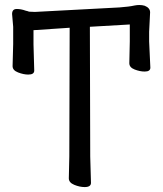

<svg xmlns="http://www.w3.org/2000/svg" viewBox="-20 -738 657 775"><path d="M321.8 17.1Q301.8 17.1 279.8 8.1Q257.8 -1 257.8 -18.1L259.8 -106.9L261.2 -626L115.2 -616.2V-559.1L118.2 -453.1Q118.2 -437 94.2 -437Q75.2 -437 53 -445.6Q30.8 -454.1 30.8 -471.2L33.2 -560.1V-629.9L28.8 -681.2Q28.8 -701.2 46.4 -701.7Q64 -702.1 84 -694.8Q92.8 -692.9 97.2 -690.9L121.1 -689.9L461.9 -708Q502 -710.9 522.9 -715.8Q533.2 -717.8 542 -717.8Q554.2 -717.8 564 -714.8Q585.9 -706.1 585.9 -688L582 -609.9V-570.8L586.9 -464.8Q586.9 -449.2 564 -449.2Q544.9 -449.2 523.4 -457.5Q502 -465.8 502 -482.9L503.9 -570.8V-639.2L342.8 -629.9L344.2 -106L347.2 0Q347.2 17.1 321.8 17.1Z"/></svg>

Font: LXGW WenKai Screen
Style: Regular
Weight: 400
Designer: LXGW / Fontworks Inc.
Foundry: LXGW / Fontworks Inc.
Version: Version 1.510;January 18,2025